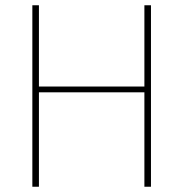

<svg xmlns="http://www.w3.org/2000/svg" viewBox="-20 -710 697 730"><path d="M128 -690V0H103V-690ZM540 -381V-359H120V-381ZM554 -690V0H529V-690Z"/></svg>

Font: Exo 2 Thin
Style: Regular
Weight: 250
Designer: Natanael Gama
Foundry: Natanael Gama
Version: Version 2.010